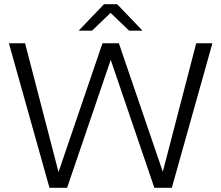

<svg xmlns="http://www.w3.org/2000/svg" viewBox="-20 -894 1053 914"><path d="M215.5 0 22.4 -688H99.4L258.5 -74.9L467.8 -688H545.9L755 -76.4L914.1 -688H991.1L798 0H714.8L507.1 -609L299.4 0ZM354.4 -748 475.1 -874H537.7L658.4 -748H594.7L506.4 -832.7L418.1 -748Z"/></svg>

Font: Roundo Variable
Style: Regular
Weight: 200
Designer: Shiva Nallaperumal
Foundry: Indian Type Foundry
Version: Version 2.000